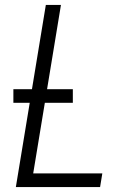

<svg xmlns="http://www.w3.org/2000/svg" viewBox="-20 -755 540 775"><path d="M44 0 100 -340H34V-395H109L165 -735H226L170 -395H274V-340H161L114 -55H393L384 0Z"/></svg>

Font: Iosevka Curly Light
Style: Italic
Weight: 300
Italic angle: -9°
Monospace: yes
Designer: Belleve Invis
Foundry: Belleve Invis
Version: Version 22.1.2; ttfautohint (v1.8.4)